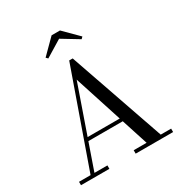

<svg xmlns="http://www.w3.org/2000/svg" viewBox="-217 -1129 1220 1288"><g transform="rotate(-30 393.0 -485.0)"><path d="M222 -231.5V-257.5H548V-231.5ZM413 -764.5 669 -26.5H749.5V0H459.5V-26.5H559.5L365 -628L155.5 -26.5H256V0H36V-26.5H125.5L386 -764.5ZM271.5 -846 258 -859.5 368 -969.5H433L543 -859.5L529.5 -846L400 -924.5Z"/></g></svg>

Font: Bodoni Moda 9pt
Style: Regular
Weight: 400
Designer: Owen Earl
Foundry: indestructible type
Version: Version 2.005